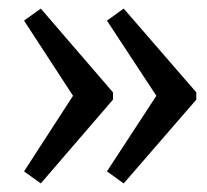

<svg xmlns="http://www.w3.org/2000/svg" viewBox="-20 -468 481 447"><path d="M268 -448 437 -253V-236L268 -41L229 -69L344 -245L229 -420ZM75 -448 243 -253V-236L75 -41L36 -69L150 -245L36 -420Z"/></svg>

Font: Piazzolla Thin SemiBold
Style: Regular
Weight: 600
Version: Version 2.005